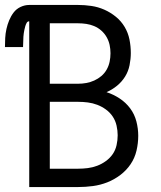

<svg xmlns="http://www.w3.org/2000/svg" viewBox="-30 -755 650 775"><path d="M88 0V-669Q81 -669 77.5 -662.5Q74 -656 72 -649Q70 -642 68.5 -635Q67 -628 66 -621Q65 -614 64.5 -607Q64 -600 64 -593Q64 -586 63.5 -579Q63 -572 63 -565H-10Q-10 -583 -9 -601.5Q-8 -620 -4 -638Q0 -656 7 -673Q14 -690 25 -704.5Q36 -719 53 -727Q70 -735 88 -735H285Q312 -735 339 -731Q366 -727 391 -716Q416 -705 437.5 -687.5Q459 -670 473 -646.5Q487 -623 492.5 -596Q498 -569 498 -541Q498 -517 493 -492Q488 -467 475 -446Q462 -425 442.5 -409Q423 -393 400 -383Q428 -374 453 -357.5Q478 -341 495.5 -317.5Q513 -294 520.5 -265Q528 -236 528 -207Q528 -177 521 -147Q514 -117 497 -92Q480 -67 455.5 -48.5Q431 -30 403 -19Q375 -8 345 -4Q315 0 285 0ZM171 -417H285Q302 -417 318.5 -420Q335 -423 350.5 -430Q366 -437 379 -448Q392 -459 400.5 -474Q409 -489 412.5 -506Q416 -523 416 -540Q416 -557 412.5 -573.5Q409 -590 400.5 -605Q392 -620 379 -631.5Q366 -643 350.5 -649.5Q335 -656 318.5 -658.5Q302 -661 285 -661H171ZM285 -74Q305 -74 324.5 -76.5Q344 -79 362.5 -86Q381 -93 397.5 -105Q414 -117 425 -133Q436 -149 440.5 -169Q445 -189 445 -209Q445 -228 440.5 -248Q436 -268 425 -284.5Q414 -301 397.5 -313Q381 -325 362.5 -332Q344 -339 324.5 -341.5Q305 -344 285 -344H171V-74Z"/></svg>

Font: Iosevka Mono
Style: Regular
Weight: 400
Designer: Belleve Invis
Foundry: Belleve Invis
Version: Version 11.1.1